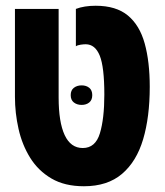

<svg xmlns="http://www.w3.org/2000/svg" viewBox="-20 -636 573 668"><path d="M272 12Q205 12 159 -15Q113 -42 85 -87Q57 -132 44.5 -187.5Q32 -243 32 -299V-605H184V-297Q184 -211 205 -166Q226 -121 268 -121Q312 -121 327.5 -172Q343 -223 343 -307Q343 -403 327 -442.5Q311 -482 278 -482Q271 -482 260.5 -480.5Q250 -479 244 -475V-605Q273 -616 313 -616Q384 -616 425 -582Q466 -548 483.5 -484.5Q501 -421 501 -334Q501 -229 478 -151.5Q455 -74 404.5 -31Q354 12 272 12ZM226 -305Q226 -322 237 -330.5Q248 -339 264 -339Q280 -339 290.5 -330.5Q301 -322 301 -305Q301 -288 290.5 -279.5Q280 -271 264 -271Q248 -271 237 -279.5Q226 -288 226 -305Z"/></svg>

Font: Noto Sans Hebrew ExtraCondensed ExtraBold
Style: Regular
Weight: 800
Width: 2
Designer: Monotype Design Team
Foundry: Monotype Imaging Inc.
Version: Version 2.004; ttfautohint (v1.8.4.7-5d5b)